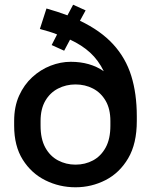

<svg xmlns="http://www.w3.org/2000/svg" viewBox="-20 -783 645 814"><path d="M300 11Q232 11 172.5 -18.5Q113 -48 76.5 -106Q40 -164 40 -250V-270Q40 -331 61 -377.5Q82 -424 117 -456Q152 -488 194.5 -504.5Q237 -521 280 -521Q321 -521 356 -511Q391 -501 420 -481Q397 -528 362 -560Q327 -592 277 -615L252 -568L199 -592L222 -637Q205 -644 186.5 -649.5Q168 -655 149 -660L177 -747Q201 -740 223 -733Q245 -726 266 -718L290 -763L343 -739L319 -695Q407 -653 460 -595Q513 -537 536.5 -461.5Q560 -386 560 -290V-270Q560 -174 523.5 -112Q487 -50 427.5 -19.5Q368 11 300 11ZM300 -85Q341 -85 374.5 -103Q408 -121 428 -157.5Q448 -194 448 -250V-270Q448 -321 428 -355.5Q408 -390 374.5 -407.5Q341 -425 300 -425Q260 -425 226 -407.5Q192 -390 172 -355.5Q152 -321 152 -270V-250Q152 -194 172 -157.5Q192 -121 226 -103Q260 -85 300 -85Z"/></svg>

Font: Golos Text Medium
Style: Regular
Weight: 500
Designer: A.Korolkova, Vitaly Kuzmin
Foundry: ParaType Ltd
Version: Version 2.004